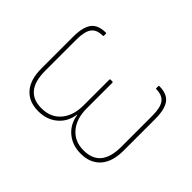

<svg xmlns="http://www.w3.org/2000/svg" viewBox="-98 -704 930 930"><g transform="rotate(45 367.0 -239.5)"><path d="M222 11Q157 11 121.5 -29.5Q86 -70 86 -147V-363Q86 -429 108.5 -459.5Q131 -490 184 -490Q188 -490 188 -486V-473Q188 -469 184 -469Q142 -469 124.5 -444.5Q107 -420 107 -366V-151Q107 -80 136 -45Q165 -10 222 -10Q285 -10 321 -52Q357 -94 357 -165V-341Q357 -345 360 -345H374Q378 -345 378 -341V-165Q378 -94 414 -52Q450 -10 511 -10Q569 -10 598.5 -45Q628 -80 628 -151V-366Q628 -420 610 -444.5Q592 -469 550 -469Q547 -469 547 -473V-486Q547 -490 550 -490Q604 -490 626.5 -459.5Q649 -429 649 -363V-147Q649 -70 613 -29.5Q577 11 512 11Q455 11 415.5 -22Q376 -55 368 -110H366Q359 -56 319.5 -22.5Q280 11 222 11Z"/></g></svg>

Font: Sofia Sans Semi Condensed Thin
Style: Regular
Weight: 250
Version: Version 4.100